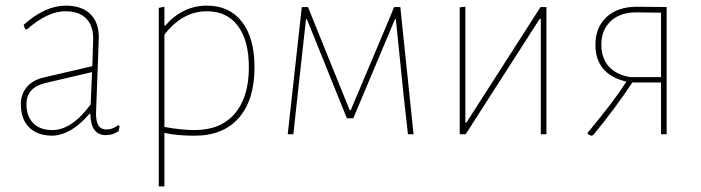

<svg xmlns="http://www.w3.org/2000/svg" viewBox="-20 -477 2489 682"><path d="M213 -457Q270 -457 300.5 -427.5Q331 -398 331 -344Q331 -332 326 -209Q321 -86 321 -73Q321 -17 357 -17Q381 -17 399 -32L405 -29L401 -11Q381 3 356 3Q302 3 301 -73H298Q234 2 167 5Q113 5 83.5 -24.5Q54 -54 54 -107Q54 -143 75.5 -168Q97 -193 136 -202L308 -242L311 -340Q311 -387 285.5 -412Q260 -437 212 -437Q149 -437 75 -372L69 -374L64 -389Q141 -457 213 -457ZM307 -221 141 -182Q74 -166 74 -107Q74 -64 98 -39.5Q122 -15 166 -15Q235 -15 302 -106Z M564 -453V-386H567Q629 -457 715 -457Q795 -457 839.5 -399.5Q884 -342 884 -238Q884 -122 828.5 -58.5Q773 5 672 5Q608 5 564 -5V185H544V-449ZM715 -437Q628 -437 564 -354V-26Q625 -15 672 -15Q764 -15 814 -73.5Q864 -132 864 -238Q864 -333 825 -385Q786 -437 715 -437Z M1002 0 1052 -452H1074L1103 -380L1222 -86H1226L1353 -387L1380 -452H1402L1449 0H1429L1413 -145L1386 -409H1383L1235 -57H1212L1070 -409H1067L1039 -156L1022 0Z M1613 0V-451L1633 -453V-42H1637L1900 -452H1921V0H1901V-410H1897L1634 0Z M2081 5Q2074 4 2067 -2V-5Q2159 -115 2205 -187Q2095 -213 2095 -318Q2095 -380 2134.5 -416.5Q2174 -453 2242 -453L2348 -452V0H2328V-184H2226Q2167 -94 2087 3ZM2220 -203H2328V-432L2239 -433Q2183 -433 2149.5 -402Q2116 -371 2116 -318Q2116 -271 2142.5 -241Q2169 -211 2220 -203Z"/></svg>

Font: Alegreya Sans Thin
Style: Regular
Weight: 100
Designer: Juan Pablo del Peral
Foundry: Huerta Tipografica
Version: Version 2.007